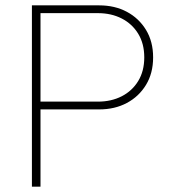

<svg xmlns="http://www.w3.org/2000/svg" viewBox="-20 -696 651 716"><path d="M115 -288V-317H345Q395 -317 434 -337Q473 -357 495.5 -394Q518 -431 518 -482Q518 -533 495.5 -570Q473 -607 434 -627Q395 -647 345 -647H115V-676H350Q408 -676 453 -652Q498 -628 524.5 -584.5Q551 -541 551 -482Q551 -423 524.5 -379.5Q498 -336 453 -312Q408 -288 350 -288ZM99 0V-676H131V0Z"/></svg>

Font: Outfit Thin
Style: Regular
Weight: 100
Designer: Rodrigo Fuenzalida
Foundry: fragTYPE
Version: Version 1.000